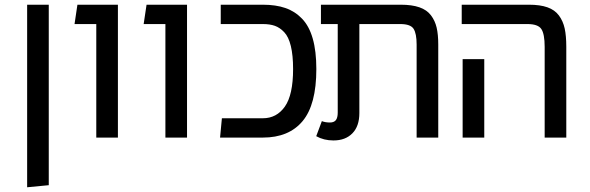

<svg xmlns="http://www.w3.org/2000/svg" viewBox="-20 -584 2503 815"><path d="M95.2 210.9V-564H187V202.1Z M388.7 0V-481.9H296.4L308.6 -564H480.5V0Z M682.1 0V-481.9H589.8L602.1 -564H773.9V0Z M914.1 0 921.9 -82H1095.7Q1154.3 -82 1189.2 -131.6Q1224.1 -181.2 1224.1 -291Q1224.1 -349.1 1214.6 -388.4Q1205.1 -427.7 1186.5 -447.3Q1168 -466.8 1146.7 -474.4Q1125.5 -481.9 1095.7 -481.9H917V-564H1095.7Q1150.9 -564 1191.4 -550Q1231.9 -536.1 1262.2 -504.6Q1292.5 -473.1 1307.6 -419.9Q1322.8 -366.7 1322.8 -291Q1322.8 -139.6 1264.4 -69.8Q1206.1 0 1095.7 0Z M1681.2 -564Q1728.5 -564 1760.3 -553Q1792 -542 1809.3 -519Q1826.7 -496.1 1833.5 -466.6Q1840.3 -437 1840.3 -395V0H1748.5V-395Q1748.5 -441.4 1735.6 -461.7Q1722.7 -481.9 1679.2 -481.9H1505.4V-104Q1505.4 -48.3 1475.8 -18.1Q1446.3 12.2 1395.5 12.2Q1354.5 12.2 1322.3 -5.9L1346.2 -69.8Q1360.8 -64 1380.4 -64Q1397.9 -64 1405.8 -74.2Q1413.6 -84.5 1413.6 -106V-481.9H1342.3V-564Z M2292 0V-384.8Q2292 -439.9 2277.8 -460.9Q2263.7 -481.9 2218.8 -481.9H1939.9V-564H2225.1Q2272.5 -564 2303.7 -553Q2335 -542 2352.5 -518.3Q2370.1 -494.6 2377 -463.1Q2383.8 -431.6 2383.8 -384.8V0ZM1943.8 0V-333H2035.6V0Z"/></svg>

Font: FiraGO
Style: Regular
Weight: 400
Designer: bBox Type
Foundry: bBox Type GmbH
Version: Version 1.001;PS 001.001;hotconv 1.0.88;makeotf.lib2.5.64775